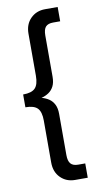

<svg xmlns="http://www.w3.org/2000/svg" viewBox="-90 -793 481 886"><g transform="rotate(-10 150.0 -350.0)"><path d="M93 -48V-245Q93 -286 76.5 -303Q60 -320 20 -320V-380Q60 -380 76.5 -397Q93 -414 93 -455V-652Q93 -696 120 -723Q147 -750 188 -750H247V-683H214Q190 -683 179 -671Q168 -659 168 -630V-437Q168 -410 159 -392.5Q150 -375 135 -365Q120 -355 101 -350Q120 -345 135 -335Q150 -325 159 -307.5Q168 -290 168 -263V-70Q168 -42 179 -29.5Q190 -17 214 -17H247V50H188Q147 50 120 23Q93 -4 93 -48Z"/></g></svg>

Font: Haskoy
Style: Regular
Weight: 400
Designer: Ertekin Erdin
Foundry: Ertekin Erdin
Version: Version 1.500